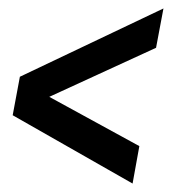

<svg xmlns="http://www.w3.org/2000/svg" viewBox="-20 -507 420 454"><path d="M10 -234.5 27 -325.5 366.5 -487 349 -394 96.5 -278 309.5 -161.5 293.5 -73Z"/></svg>

Font: Cabin Condensed Medium
Style: Italic
Weight: 500
Width: 3
Italic angle: -10°
Designer: Pablo Impallari
Foundry: Pablo Impallari. http://www.impallari.com Igino Marini. http://www.ikern.com
Version: Version 3.001; ttfautohint (v1.8.3)